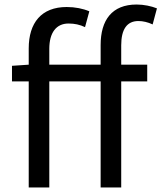

<svg xmlns="http://www.w3.org/2000/svg" viewBox="-20 -829 714 849"><path d="M33 -469H107V0H198V-469H425V0H516V-469H631V-543H516V-629C516 -699 541 -736 592 -736C612 -736 634 -731 655 -721L674 -792C649 -802 616 -809 584 -809C475 -809 425 -740 425 -630V-543H198V-613C198 -685 229 -725 283 -725C310 -725 333 -720 356 -709L375 -779C347 -791 312 -798 275 -798C163 -798 107 -728 107 -615V-543L33 -538Z"/></svg>

Font: Noto Sans HK
Style: Regular
Weight: 400
Designer: Ryoko NISHIZUKA 西塚涼子 (kana, bopomofo & ideographs); Paul D. Hunt (Latin, Greek & Cyrillic); Sandoll Communications 산돌커뮤니
Foundry: Adobe
Version: Version 2.004;hotconv 1.0.118;makeotfexe 2.5.65603